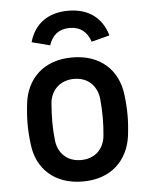

<svg xmlns="http://www.w3.org/2000/svg" viewBox="-52 -757 638 811"><g transform="rotate(-5 267.0 -351.0)"><path d="M267 11C389 11 459 -63 473 -163C477 -195 479 -223 479 -251C479 -279 477 -308 473 -341C460 -442 389 -515 267 -515C144 -515 74 -441 61 -341C57 -308 55 -279 55 -251C55 -223 57 -195 61 -163C73 -63 144 11 267 11ZM267 -80C203 -80 169 -123 164 -174C158 -229 159 -272 163 -329C167 -380 203 -424 267 -424C331 -424 365 -380 370 -329C375 -271 375 -229 370 -174C365 -123 331 -80 267 -80ZM267 -713C182 -713 124 -671 102 -594L179 -574C193 -616 221 -640 267 -640C313 -640 341 -616 355 -574L432 -594C410 -671 352 -713 267 -713Z"/></g></svg>

Font: Finlandica Medium
Style: Regular
Weight: 500
Designer: Niklas Ekholm, Juho Hiilivirta, Jaakko Suomalainen
Foundry: Helsinki Type Studio
Version: Version 2.000;Glyphs 3.2 (3202)